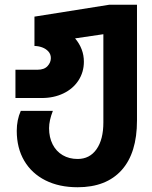

<svg xmlns="http://www.w3.org/2000/svg" viewBox="-20 -570 640 808"><path d="M50.5 -19.5Q50.5 -65.5 67.5 -103.5H202.5Q186.5 -63 186.5 -30.5Q186.5 8 201.5 37.5Q216.5 67 243.8 83Q271 99 306.5 99Q357.5 99 386.2 58Q415 17 415 -54.5V-426L296 -408.5Q333 -364.5 333 -310.5Q333 -266.5 310.2 -231.5Q287.5 -196.5 247 -177Q206.5 -157.5 155.5 -157.5H45V-276.5H137.5Q166 -276.5 180 -291.8Q194 -307 194 -325.5Q194 -342 183.5 -353.5Q173 -365 157 -370.8Q141 -376.5 125 -376.5V-500L439.5 -550H556.5V-63Q556.5 74 491.8 146Q427 218 306.5 218Q229 218 171.2 189Q113.5 160 82 106.5Q50.5 53 50.5 -19.5Z"/></svg>

Font: JuliaMono ExtraBold
Style: Regular
Weight: 800
Monospace: yes
Designer: cormullion
Foundry: corm
Version: Version 0.055; ttfautohint (v1.8.4)